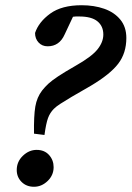

<svg xmlns="http://www.w3.org/2000/svg" viewBox="-20 -700 503 734"><path d="M110 -189Q109 -257 115 -292.5Q121 -328 141 -354Q152 -368 165 -380Q178 -392 202 -408Q226 -424 268 -448Q330 -483 352.5 -511Q375 -539 375 -568Q375 -600 352.5 -618.5Q330 -637 283 -637Q276 -637 270 -637Q264 -637 259 -636L227 -568Q207 -523 162 -523Q141 -523 127.5 -537.5Q114 -552 114 -574Q128 -616 172 -648Q216 -680 292 -680Q340 -680 378.5 -666.5Q417 -653 440 -625Q463 -597 463 -555Q463 -497 432 -456.5Q401 -416 327 -372Q281 -346 253.5 -329.5Q226 -313 210.5 -303Q195 -293 186 -284Q171 -269 163.5 -248.5Q156 -228 150 -184ZM44 -50Q44 -82 67.5 -104.5Q91 -127 120 -127Q150 -127 167.5 -107.5Q185 -88 185 -61Q185 -30 162 -8Q139 14 110 14Q81 14 62.5 -4.5Q44 -23 44 -50Z"/></svg>

Font: Source Serif 4 Semibold
Style: Italic
Weight: 600
Italic angle: -12°
Designer: Frank Grießhammer
Foundry: Adobe
Version: Version 4.005;hotconv 1.1.0;makeotfexe 2.6.0